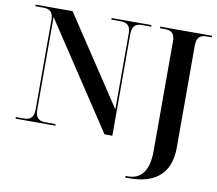

<svg xmlns="http://www.w3.org/2000/svg" viewBox="-97 -829 1337 1184"><g transform="rotate(10 571.0 -237.0)"><path d="M761 240H790C924 240 1042 185 1042 4V-636C1042 -690 1066 -704 1105 -704H1136V-714H812V-704H843C880 -704 905 -690 905 -640V49C905 186 848 230 776 230H761ZM32 0H281V-10H217C179 -10 154 -24 154 -78V-658L589 0H638V-636C638 -690 663 -704 700 -704H757V-714H508V-704H565C603 -704 628 -690 628 -639V-163L263 -714H32V-704H81C119 -704 144 -690 144 -640V-78C144 -24 119 -10 81 -10H32Z"/></g></svg>

Font: Noto Serif Display SemiBold
Style: Regular
Weight: 600
Designer: Monotype Design Team
Foundry: Monotype Imaging Inc.
Version: Version 2.009